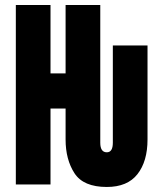

<svg xmlns="http://www.w3.org/2000/svg" viewBox="-20 -734 640 764"><path d="M405 10Q487 10 527 -41Q567 -92 567 -179V-553H429V-166Q429 -128 405 -128Q379 -128 379 -166V-714H241V-442H181V-714H43V0H181V-302H241V-179Q241 -99 276.5 -44.5Q312 10 405 10Z"/></svg>

Font: Noto Sans Mono Extra
Style: Regular
Weight: 800
Designer: Monotype Design Team
Foundry: Monotype Imaging Inc.
Version: Version 1.900